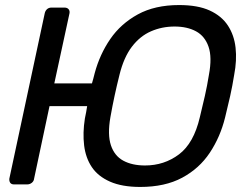

<svg xmlns="http://www.w3.org/2000/svg" viewBox="-20 -730 991 760"><path d="M535 10Q463 10 415.5 -11Q368 -32 343.5 -68.5Q319 -105 313 -154.5Q307 -204 316 -261Q319 -274 321 -286Q323 -298 325 -310H176L115 -23Q114 -13 106 -6.5Q98 0 87 0H36Q25 0 20.5 -6.5Q16 -13 17 -23L157 -677Q159 -687 166 -693.5Q173 -700 184 -700H235Q246 -700 251.5 -693.5Q257 -687 255 -677L195 -400H344Q347 -409 349.5 -419.5Q352 -430 355 -441Q375 -515 416.5 -575.5Q458 -636 525.5 -673Q593 -710 689 -710Q763 -710 810 -688.5Q857 -667 882 -629Q907 -591 912.5 -541Q918 -491 907 -434Q900 -390 891 -349.5Q882 -309 871 -265Q852 -188 810.5 -125.5Q769 -63 701 -26.5Q633 10 535 10ZM554 -75Q630 -75 688.5 -119Q747 -163 771 -266Q782 -311 791 -350.5Q800 -390 807 -434Q820 -503 805.5 -545Q791 -587 756 -606Q721 -625 671 -625Q621 -625 577.5 -606Q534 -587 502 -545Q470 -503 453 -434Q442 -390 433.5 -350.5Q425 -311 417 -266Q405 -197 419 -155Q433 -113 468 -94Q503 -75 554 -75Z"/></svg>

Font: Rubik
Style: Italic
Weight: 400
Italic angle: -12°
Designer: Hubert and Fischer
Foundry: Hubert and Fischer
Version: Version 2.300;gftools[0.9.30]